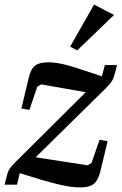

<svg xmlns="http://www.w3.org/2000/svg" viewBox="-38 -803 529 835"><path d="M312 12Q289 12 265 8.5Q241 5 210.5 -2.5Q180 -10 140.5 -21.5Q101 -33 48 -50L36 0H-18L-9 -35Q-4 -58 4.5 -70Q13 -82 31 -100L335 -402L141 -436L124 -426L90 -325L55 -331L87 -465Q96 -504 115 -518Q134 -532 172 -532Q193 -532 214 -528.5Q235 -525 261.5 -517.5Q288 -510 322.5 -498.5Q357 -487 405 -471L418 -520H471L462 -485Q456 -462 448.5 -450Q441 -438 423 -420L117 -119L343 -84L360 -94L395 -195L430 -189L398 -56Q388 -17 369 -2.5Q350 12 312 12ZM267 -600 371 -783 458 -738 298 -584Z"/></svg>

Font: IBM Plex Serif Medium
Style: Italic
Weight: 500
Italic angle: -14°
Designer: Mike Abbink, Paul van der Laan, Pieter van Rosmalen
Foundry: Bold Monday
Version: Version 2.5